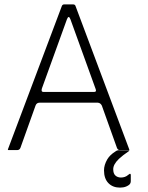

<svg xmlns="http://www.w3.org/2000/svg" viewBox="-20 -686 674 875"><path d="M416 -280 301 -598Q293 -619 285 -598L171 -283Q166 -267 178 -267H409Q421 -267 416 -280ZM142 -205 73 -12Q69 -2 58 -2H19Q14 -2 17 -8L262 -659Q265 -666 273 -666H312Q322 -666 324 -659L568 -8Q571 -2 568 -2H526Q517 -2 513 -12L444 -205Q438 -217 426 -218H160Q147 -218 142 -205ZM527 169Q494 169 474 148.5Q454 128 454 90Q454 66 469 40Q481 20 505 5Q514 -3 528 -1H565Q573 -1 567 3Q539 22 522 38Q496 63 496 85Q496 105 506 114Q516 123 531 123Q550 123 563 112Q565 110 567 109Q575 102 576 111V140Q576 153 563 160Q559 162 555 164Q543 169 527 169Z"/></svg>

Font: Vivano Light
Style: Regular
Weight: 300
Designer: Joe Prince, Josias Burgherr
Version: Version 2.064;September 19, 2022;FontCreator 14.0.0.2877 64-